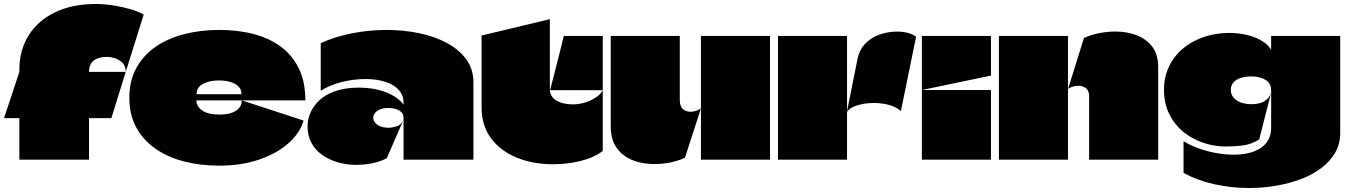

<svg xmlns="http://www.w3.org/2000/svg" viewBox="-23 -800 6754 962"><path d="M457 -780Q340 -780 254 -739Q168 -698 121 -623.5Q74 -549 74 -450V-440Q61 -402 48.5 -363Q36 -324 23 -285.5Q10 -247 -3 -208H73Q74 -208 74 -208Q74 -208 74 -207Q74 -167 74 -135.5Q74 -104 74 -72Q74 -40 74 0H423Q423 -40 423 -72Q423 -104 423 -135.5Q423 -167 423 -207Q423 -208 423 -208Q423 -208 424 -208H535L607 -440H424Q424 -440 423.5 -440Q423 -440 423 -440.5Q423 -441 423 -441Q423 -456 427 -468Q431 -480 438.5 -489Q446 -498 457 -503.5Q468 -509 482 -512Q496 -515 512 -515Q547 -515 577 -496.5Q607 -478 607 -440L697 -727Q674 -741 634 -753Q594 -765 547.5 -772.5Q501 -780 457 -780Z M1077 -226Q1130 -226 1159 -245Q1188 -264 1189 -297L1498 -196Q1480 -133 1421.5 -81.5Q1363 -30 1274 0Q1185 30 1075 30Q981 30 899.5 9Q818 -12 756.5 -54.5Q695 -97 660 -161Q625 -225 625 -310Q625 -395 660 -459Q695 -523 756.5 -565.5Q818 -608 900 -629Q982 -650 1075 -650Q1170 -650 1249.5 -629Q1329 -608 1386.5 -564.5Q1444 -521 1475.5 -454.5Q1507 -388 1507 -297H962Q962 -297 961.5 -297Q961 -297 961 -297Q961 -297 961 -296Q961 -281 969 -268Q977 -255 991.5 -245.5Q1006 -236 1027.5 -231Q1049 -226 1077 -226ZM1075 -397Q1026 -397 994 -379.5Q962 -362 962 -330Q962 -329 962 -328.5Q962 -328 962 -328Q962 -328 962.5 -328Q963 -328 963 -328H1186Q1187 -328 1187 -328.5Q1187 -329 1187 -330Q1187 -346 1178.5 -358.5Q1170 -371 1155 -379.5Q1140 -388 1119.5 -392.5Q1099 -397 1075 -397Z M1584 -584V-345Q1629 -374 1689 -389Q1749 -404 1808 -404Q1846 -404 1880.5 -397Q1915 -390 1941.5 -375.5Q1968 -361 1983.5 -338.5Q1999 -316 1999 -285Q1999 -284 1999 -282.5Q1999 -281 1999 -279.5Q1999 -278 1999 -276Q1984 -296 1960.5 -312Q1937 -328 1907.5 -339Q1878 -350 1845 -355.5Q1812 -361 1777 -361Q1723 -361 1681 -350.5Q1639 -340 1608.5 -321Q1578 -302 1558 -277Q1538 -252 1528 -224Q1518 -196 1518 -167Q1518 -119 1538 -83Q1558 -47 1592.5 -23Q1627 1 1670.5 13.5Q1714 26 1761 26Q1800 26 1839.5 18.5Q1879 11 1915 -7Q1936 -56 1957.5 -105Q1979 -154 2000 -203Q1988 -174 1965 -167Q1942 -160 1924 -160Q1887 -160 1867 -175.5Q1847 -191 1847 -210Q1847 -229 1866.5 -244Q1886 -259 1924 -259Q1941 -259 1958 -254.5Q1975 -250 1987 -239Q1999 -228 1999 -210Q1999 -158 1999 -105.5Q1999 -53 1999 0Q2034 0 2069 0Q2104 0 2139 0Q2174 0 2209 0Q2244 0 2279 0Q2314 0 2349 0Q2349 -97 2349 -194Q2349 -291 2349 -388Q2349 -454 2313 -503Q2277 -552 2215.5 -585Q2154 -618 2076 -634Q1998 -650 1914 -650Q1828 -650 1742.5 -633.5Q1657 -617 1584 -584Z M2733 -348Q2745 -394 2756.5 -439Q2768 -484 2779.5 -529.5Q2791 -575 2802 -620H2997V-348ZM2390 -261Q2390 -347 2390 -442Q2390 -537 2390 -622L2732 -704Q2732 -655 2732 -604Q2732 -553 2732 -502Q2732 -465 2732 -428Q2732 -391 2732 -355Q2732 -354 2732 -354Q2732 -354 2732 -353Q2732 -334 2740.5 -320Q2749 -306 2764.5 -296.5Q2780 -287 2801 -282Q2822 -277 2848 -277Q2877 -277 2907 -286Q2937 -295 2961.5 -311Q2986 -327 2997 -348V-44Q2954 -10 2886 6.5Q2818 23 2750 23Q2647 23 2565.5 -10.5Q2484 -44 2437 -107.5Q2390 -171 2390 -261Z M3835 -620Q3835 -553 3835 -485Q3835 -417 3835 -349Q3835 -291 3835 -232.5Q3835 -174 3835 -116Q3835 -58 3835 0H3489Q3489 -42 3489 -85Q3489 -128 3489 -171.5Q3489 -215 3489 -256Q3489 -349 3489 -438.5Q3489 -528 3489 -620ZM3383 -620Q3383 -567 3383 -513.5Q3383 -460 3383 -407Q3383 -354 3383 -300Q3383 -278 3390.5 -264.5Q3398 -251 3410.5 -245.5Q3423 -240 3437 -240Q3451 -240 3465.5 -245Q3480 -250 3489 -257L3409 -10Q3381 4 3340.5 13Q3300 22 3256 22Q3216 22 3177 12.5Q3138 3 3106.5 -19Q3075 -41 3056 -77Q3037 -113 3037 -167Q3037 -239 3037 -311Q3037 -383 3037 -455Q3037 -496 3037 -537.5Q3037 -579 3037 -620Z M4221 -620Q4221 -560 4221 -499.5Q4221 -439 4221 -378.5Q4221 -318 4221 -257Q4221 -193 4221 -129Q4221 -65 4221 0H3875Q3875 -99 3875 -198Q3875 -297 3875 -396Q3875 -452 3875 -508Q3875 -564 3875 -620ZM4220 -238 4274 -507Q4283 -550 4309.5 -578.5Q4336 -607 4372 -622Q4408 -637 4446 -640.5Q4484 -644 4516 -637.5Q4548 -631 4567 -616L4491 -244Q4462 -268 4420.5 -277Q4379 -286 4337 -283.5Q4295 -281 4263 -269Q4231 -257 4220 -238Z M4596 0Q4596 -46 4596 -91.5Q4596 -137 4596 -182.5Q4596 -228 4596 -273Q4596 -292 4596 -311Q4596 -330 4596 -349Q4654 -349 4711.5 -349Q4769 -349 4827 -349Q4885 -349 4942 -349Q4942 -291 4942 -233Q4942 -175 4942 -116.5Q4942 -58 4942 0ZM4596 -349Q4596 -417 4596 -485Q4596 -553 4596 -620H4942Q4942 -587 4942 -554Q4942 -521 4942 -488Q4942 -455 4942 -422Q4942 -422 4941.5 -421.5Q4941 -421 4941 -421Q4855 -403 4768.5 -385Q4682 -367 4596 -349Z M5434 0Q5434 -78 5434 -158Q5434 -238 5434 -316Q5434 -345 5419.5 -357Q5405 -369 5385 -370Q5365 -371 5348.5 -365Q5332 -359 5328 -353L5408 -610Q5444 -626 5485 -634Q5526 -642 5566 -642Q5622 -642 5670.5 -624Q5719 -606 5749.5 -567Q5780 -528 5780 -463V0ZM4982 0Q4982 -64 4982 -128.5Q4982 -193 4982 -257.5Q4982 -322 4982 -386Q4982 -445 4982 -503.5Q4982 -562 4982 -620Q5040 -620 5097.5 -620Q5155 -620 5213 -620Q5271 -620 5328 -620Q5328 -584 5328 -551.5Q5328 -519 5328 -486.5Q5328 -454 5328 -421.5Q5328 -389 5328 -353Q5328 -340 5328 -327.5Q5328 -315 5328 -301Q5328 -227 5328 -149Q5328 -71 5328 0Z M6692 -620H6346Q6346 -609 6346 -587.5Q6346 -566 6346 -555Q6346 -554 6346 -553Q6346 -552 6345.5 -552Q6345 -552 6344 -554Q6331 -573 6312.5 -586.5Q6294 -600 6272 -609.5Q6250 -619 6226.5 -624.5Q6203 -630 6180 -632.5Q6157 -635 6137 -635Q6094 -635 6052.5 -626.5Q6011 -618 5974.5 -601Q5938 -584 5907.5 -559.5Q5877 -535 5855 -503Q5833 -471 5821 -433Q5809 -395 5809 -350Q5809 -283 5834.5 -230.5Q5860 -178 5903.5 -141.5Q5947 -105 6003 -85.5Q6059 -66 6120 -66Q6162 -66 6203 -71Q6244 -76 6286 -101L6346 -336Q6327 -278 6247 -278Q6217 -278 6194 -286.5Q6171 -295 6157.5 -311Q6144 -327 6144 -350Q6144 -372 6157 -387Q6170 -402 6193.5 -409.5Q6217 -417 6247 -417Q6269 -417 6287 -412.5Q6305 -408 6318.5 -399.5Q6332 -391 6339 -378Q6346 -365 6346 -347V-162Q6346 -124 6331 -98Q6316 -72 6290 -56Q6264 -40 6230.5 -32.5Q6197 -25 6159 -25Q6113 -25 6066 -34Q6019 -43 5977.5 -58.5Q5936 -74 5907 -93V66Q5975 104 6061 123Q6147 142 6235 142Q6304 142 6371 130.5Q6438 119 6496 97Q6554 75 6598 41.5Q6642 8 6667 -35.5Q6692 -79 6692 -133Q6692 -255 6692 -377Q6692 -499 6692 -620Z"/></svg>

Font: Climate Crisis
Style: Regular
Weight: 400
Version: Version 1.003